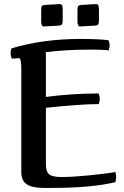

<svg xmlns="http://www.w3.org/2000/svg" viewBox="-20 -904 603 937"><path d="M467 -419Q467 -436 461 -448Q322 -447 204 -431V-630Q204 -646 203 -649Q298 -662 427 -662Q483 -662 510 -658Q515 -673 515 -682Q515 -696 509 -708Q455 -714 372 -714Q190 -714 36 -668Q32 -659 32 -644Q32 -629 38 -618L73 -620Q84 -620 84 -565V-63Q84 -23 110 -5Q136 13 192 13H236Q427 13 543 -15Q547 -30 547 -39Q547 -48 543 -65Q520 -59 426.5 -49.5Q333 -40 282 -40Q236 -40 220 -53Q204 -66 204 -105V-378Q373 -396 462 -396Q467 -411 467 -419ZM181 -800Q181 -773 195 -775L267 -779Q279 -780 282.5 -785.5Q286 -791 286 -806V-854Q286 -873 283 -878.5Q280 -884 269 -884L199 -880Q187 -879 184 -874Q181 -869 181 -853V-805ZM358 -800Q358 -773 372 -775L445 -779Q456 -780 459.5 -785.5Q463 -791 463 -806V-854Q463 -872 460 -878Q457 -884 447 -884L377 -880Q365 -879 361.5 -874Q358 -869 358 -853V-805Z"/></svg>

Font: Federant
Style: Regular
Weight: 400
Designer: Olexa M. Volochay, Alexei Vanyashin, Otto Ludwig Naegele
Foundry: Cyreal (www.cyreal.org)
Version: Version 1.011; ttfautohint (v1.4.1)